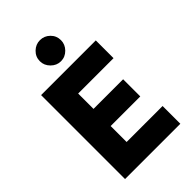

<svg xmlns="http://www.w3.org/2000/svg" viewBox="-273 -1033 1132 1132"><g transform="rotate(-45 293.5 -467.0)"><path d="M68 0V-700H524V-552H229V-424H476V-281H229V-148H529V0ZM292 -758Q257 -758 230.5 -784.5Q204 -811 204 -846Q204 -883 230.5 -908.5Q257 -934 292 -934Q328 -934 354 -908.5Q380 -883 380 -846Q380 -811 354 -784.5Q328 -758 292 -758Z"/></g></svg>

Font: Figtree ExtraBold
Style: Regular
Weight: 800
Designer: Erik Kennedy
Foundry: Erik Kennedy
Version: Version 2.002